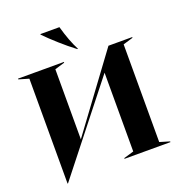

<svg xmlns="http://www.w3.org/2000/svg" viewBox="-164 -1065 1135 1223"><g transform="rotate(-20 403.0 -453.0)"><path d="M84 -687 16 -707V-712H327V-707L260 -687V-212L629 -712H790V-707L723 -687V-25L790 -5V0H479V-5L547 -25V-559L87 24H84ZM247 -926V-930H376Q404 -829 440 -760H435Q386 -797 335 -842.5Q284 -888 247 -926Z"/></g></svg>

Font: Nyght Serif Bold
Style: Regular
Weight: 700
Designer: Maksym Kobuzan
Version: Version 0.410